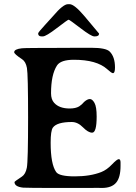

<svg xmlns="http://www.w3.org/2000/svg" viewBox="-20 -907 661 931"><path d="M188 -730.5H181.2Q165 -730.5 165 -745.1Q165 -750 199 -786.9Q232.9 -823.7 237.8 -829.6Q286.1 -886.7 309.6 -886.7H317.4Q340.3 -886.7 389.2 -829.1Q460.4 -744.6 460.4 -744.1Q460.4 -730.5 440.4 -730.5H437Q422.4 -730.5 369.6 -771Q316.9 -811.5 312.7 -811.5Q308.6 -811.5 255.9 -771Q203.1 -730.5 188 -730.5ZM471.2 -72.8Q498 -83.5 522.7 -109.4Q547.4 -135.3 555.9 -135.3Q564.5 -135.3 564.5 -119.1V-103Q564.5 -45.9 542.7 -20.8Q521 4.4 473.6 4.4L452.6 3.9L410.2 4.4H280.8Q106.9 4.4 92.3 2.9Q50.3 -1.5 50.3 -24.4Q50.3 -26.9 86.4 -50.8Q104 -62.5 110.1 -93.8Q116.2 -125 116.2 -335.9Q116.2 -546.9 110.6 -577.4Q105 -607.9 87.4 -619.6Q48.8 -645 48.8 -653.8Q48.8 -668.9 86.4 -672.9Q105 -674.8 274.4 -674.8L359.4 -675.3H422.9Q493.2 -675.3 511.7 -657.2Q537.6 -631.8 537.6 -579.6Q537.6 -552.2 527.3 -552.2Q520.5 -552.7 500 -571.3Q449.2 -617.2 338.4 -617.2Q274.4 -617.2 256.3 -589.4Q227.5 -544.9 227.5 -454.6Q227.5 -424.8 242.7 -408.2Q267.6 -380.9 317.9 -380.9Q346.7 -380.9 363.8 -391.1L376.5 -400.9L388.2 -413.1Q403.8 -426.8 415.8 -426.8Q427.7 -426.8 438.2 -408Q448.7 -389.2 448.7 -341.8Q448.7 -263.7 426.8 -263.7Q407.7 -263.7 382.3 -289.6Q356.9 -315.4 328.1 -315.4Q255.9 -315.4 236.3 -288.1Q225.6 -272.9 225.6 -215.3Q225.6 -110.8 252.4 -72.8Q267.1 -51.8 342.5 -51.8Q418 -51.8 471.2 -72.8Z"/></svg>

Font: Averia Serif Libre Light
Style: Regular
Weight: 300
Version: Version 1.002